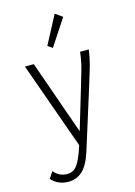

<svg xmlns="http://www.w3.org/2000/svg" viewBox="-127 -742 692 982"><g transform="rotate(-15 219.0 -250.5)"><path d="M110 174Q56 174 21 135L44 100Q72 134 114 134Q148 134 168.5 105.5Q189 77 211 7L47 -453H94L232 -61L296 -275Q310 -320 322 -363.5Q334 -407 339 -453H385Q379 -407 366 -362Q353 -317 338 -270L237 52Q215 119 184 146.5Q153 174 110 174ZM210 -508 185 -525 264 -675 302 -648Z"/></g></svg>

Font: Inconsolata SemiCondensed Light
Style: Regular
Weight: 300
Width: 4
Monospace: yes
Designer: Raph Levien, Cyreal, Brenton Simpson
Foundry: Raph Levien, Cyreal, Google
Version: Version 3.100; ttfautohint (v1.8.4.7-5d5b)